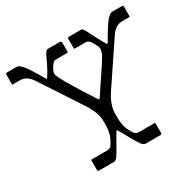

<svg xmlns="http://www.w3.org/2000/svg" viewBox="-160 -911 1096 1083"><g transform="rotate(-30 388.0 -369.5)"><path d="M699.2 -738.8H761.2Q771 -738.8 771 -729V-668.9Q771 -664.1 766.1 -664.1H720.2Q677.2 -664.1 646 -617.2L469.2 -354Q426.3 -290 425.8 -231.9V-210Q425.8 -158.2 439.9 -127.9Q454.1 -97.7 463.9 -85.9Q473.6 -74.7 494.1 -75.2H590.8Q595.7 -75.2 596.2 -69.8V-9.8Q596.2 0 585.9 0H488.8Q477.5 0 462.9 -20Q448.2 -40 392.1 -142.1Q387.2 -149.9 381.8 -142.1Q370.6 -123 344.7 -77.1Q319.3 -31.2 307.6 -15.6Q295.9 0 285.2 0H188Q178.2 0 178.2 -9.8V-69.8Q178.2 -74.7 183.1 -75.2H279.8Q299.8 -75.2 310.1 -85.9Q319.8 -97.7 334 -127.9Q348.1 -158.2 348.1 -210V-231.9Q348.1 -283.7 301.8 -355L129.9 -617.2Q99.1 -664.1 56.2 -664.1H9.8Q4.9 -664.1 4.9 -668.9V-729Q4.9 -738.8 15.1 -738.8H77.1Q93.3 -738.8 115.2 -711.9Q137.2 -685.1 186 -600.1Q190.9 -592.3 195.8 -600.1Q224.1 -645.5 244.1 -689.9Q264.2 -734.4 273.9 -737.8Q276.9 -738.8 280.8 -738.8H357.9Q367.7 -738.8 368.2 -729V-668.9Q368.2 -664.1 362.8 -664.1H287.1Q272.9 -664.1 256.8 -638.2Q240.7 -612.3 241.2 -598.1Q241.2 -570.3 383.8 -351.1Q385.7 -348.1 388.7 -348.1Q391.6 -348.1 394 -351.1Q416 -385.3 445.8 -429.2Q475.6 -473.1 500.5 -511.2Q525.4 -549.3 531.2 -564.9Q537.1 -580.1 537.1 -592.8Q537.1 -605.5 520 -634.3Q502.9 -663.6 488.8 -664.1H413.1Q408.2 -664.1 408.2 -668.9V-729Q408.2 -738.8 418 -738.8H495.1Q503.4 -738.8 507.3 -733.4Q511.7 -728 514.6 -722.7Q517.6 -717.3 523.9 -705.1Q550.3 -649.9 580.1 -600.1Q585 -592.3 589.8 -600.1Q638.7 -685.1 661.1 -711.9Q683.6 -738.8 699.2 -738.8Z"/></g></svg>

Font: BrevierViennese-Regular
Style: Regular
Weight: 400
Designer: Johannes Lang & Ellmer Stefan
Foundry: Johannes Lang & Ellmer Stefan
Version: Version 1.001;PS 001.001;hotconv 1.0.70;makeotf.lib2.5.58329